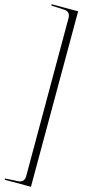

<svg xmlns="http://www.w3.org/2000/svg" viewBox="-162 -841 516 1148"><g transform="rotate(15 96.5 -267.0)"><path d="M122.1 -754.9V-758.8Q121.6 -764.6 120.6 -769.5Q119.6 -772.9 118.7 -775.9Q118.2 -777.3 117.2 -778.8Q116.7 -779.3 116.7 -780.3Q116.2 -780.8 115.7 -781.2Q115.2 -782.7 114.3 -783.7Q111.8 -786.6 109.4 -789.1Q107.9 -790 106.9 -791L104.5 -792.5Q103 -793 101.6 -793.9Q101.1 -794.4 100.1 -794.4L97.2 -795.4Q95.7 -795.9 94 -796.4Q92.3 -796.9 90.8 -797.4Q89.8 -797.4 88.9 -797.6Q87.9 -797.9 86.9 -797.9Q85.4 -797.9 83.5 -797.9Q72.8 -798.3 62 -799.3Q60.1 -799.3 58.1 -799.3Q55.2 -799.3 51.8 -799.8Q44.9 -799.8 38.1 -800.3Q30.3 -800.8 22 -801.3Q19 -801.3 15.6 -801.3Q9.3 -801.8 3.4 -802.2V-810.1H167L166 276.4H3.4V268.6Q44.9 266.1 83.5 263.9Q122.1 261.7 122.1 221.2Z"/></g></svg>

Font: Tartlers End
Style: Regular
Weight: 200
Designer: Peter Wiegel
Foundry: Peter Wiegel
Version: Version 1.000 2013 initial release